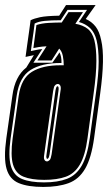

<svg xmlns="http://www.w3.org/2000/svg" viewBox="-27 -728 427 759"><path d="M144 11Q84 11 47.5 -4Q11 -19 -1 -60.5Q-13 -102 -2 -181L22 -350Q32 -426 77 -461L107 -510L74 -503Q76 -519 80 -547Q84 -575 88 -603.5Q92 -632 94 -648Q108 -655 131.5 -660Q155 -665 207 -666L234 -708H351L312 -653Q335 -643 350.5 -623.5Q366 -604 373 -569Q381 -535 380 -483Q379 -431 369 -358L345 -182Q334 -103 309.5 -61Q285 -19 244 -4Q203 11 144 11ZM147 -7Q201 -7 237.5 -21Q274 -35 296 -73Q318 -111 328 -182L352 -358Q363 -433 363 -484Q363 -535 355 -568Q347 -600 329 -617Q311 -634 285 -641L317 -689H240L213 -648Q175 -648 150 -645.5Q125 -643 110 -635Q109 -624 105.5 -601Q102 -578 99 -556Q96 -534 95 -526Q104 -528 116 -530.5Q128 -533 140 -534L105 -480H180L194 -500Q198 -505 201.5 -510.5Q205 -516 208 -521Q217 -504 216 -479H213Q138 -479 94 -451.5Q50 -424 39 -350L15 -181Q5 -110 16 -72Q27 -34 60 -20.5Q93 -7 147 -7ZM148 -17Q97 -17 66 -29.5Q35 -42 24.5 -77.5Q14 -113 23 -181L47 -350Q57 -418 99 -444Q141 -470 212 -470H225Q225 -488 221.5 -506.5Q218 -525 207 -536L177 -489H121L157 -545Q138 -544 126.5 -542Q115 -540 105 -538L117 -629Q138 -636 166 -637.5Q194 -639 213 -639H217L244 -680H301L271 -634Q300 -629 319 -614.5Q338 -600 346 -569Q354 -538 354 -487Q354 -436 343 -358L319 -182Q310 -114 289 -78Q268 -42 233.5 -29.5Q199 -17 148 -17ZM159 -90Q164 -90 170 -96Q174 -101 177 -118L212 -368Q215 -383 211 -390Q207 -396 202 -396Q195 -396 190 -390Q187 -387 186 -381.5Q185 -376 183 -368L148 -118Q145 -101 149 -96Q152 -90 159 -90ZM160 -100Q157 -100 157 -104Q155 -107 157 -118L192 -368Q195 -387 200 -387Q207 -387 204 -368L169 -118Q168 -113 167 -109.5Q166 -106 165 -104Q162 -100 160 -100Z"/></svg>

Font: Alumni Sans Collegiate One SC
Style: Italic
Weight: 400
Italic angle: -8°
Designer: Robert E. Leuschke
Foundry: Robert E. Leuschke
Version: Version 1.100